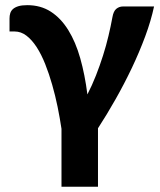

<svg xmlns="http://www.w3.org/2000/svg" viewBox="-20 -540 606 726"><path d="M212.5 166V-53Q206.5 -93 197.8 -136Q189 -179 177.2 -220Q165.5 -261 151 -297.5Q136.5 -334 118.8 -361.5Q101 -389 80.2 -405Q59.5 -421 35 -421H16V-470.5Q16 -481 18.8 -490Q21.5 -499 29 -505.8Q36.5 -512.5 49.5 -516.5Q62.5 -520.5 83 -520.5Q134 -520.5 172.2 -495.8Q210.5 -471 238.2 -426.2Q266 -381.5 283.5 -319.5Q301 -257.5 310.5 -183Q328 -217 342.8 -254.5Q357.5 -292 369.5 -329.8Q381.5 -367.5 390.2 -404.5Q399 -441.5 405 -474.5Q409 -498 420 -506.8Q431 -515.5 444.5 -515.5H562.5Q551 -461.5 529 -402.2Q507 -343 478.5 -283Q450 -223 417 -164.8Q384 -106.5 350.5 -55V166Z"/></svg>

Font: Lato Heavy
Style: Regular
Weight: 800
Designer: Lukasz Dziedzic
Foundry: tyPoland Lukasz Dziedzic
Version: Version 2.007; 2014-02-27